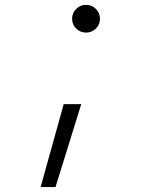

<svg xmlns="http://www.w3.org/2000/svg" viewBox="-20 -547 626 780"><path d="M145 212.9 238.8 -124H310.1L205.6 212.9ZM329.6 -414.6Q306.2 -414.6 289.6 -430.9Q272.9 -447.3 272.9 -470.7Q272.9 -494.1 289.6 -510.7Q306.2 -527.3 329.6 -527.3Q353 -527.3 369.6 -510.7Q386.2 -494.1 386.2 -470.7Q386.2 -447.3 369.6 -430.9Q353 -414.6 329.6 -414.6Z"/></svg>

Font: Cascadia Mono Light
Style: Italic
Weight: 300
Italic angle: -10°
Monospace: yes
Designer: Aaron Bell
Foundry: Saja Typeworks
Version: Version 2404.023; ttfautohint (v1.8.4)